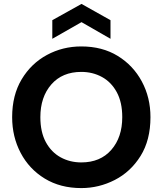

<svg xmlns="http://www.w3.org/2000/svg" viewBox="-20 -953 830 980"><path d="M42 0ZM42 0ZM395 7Q288 7 208.5 -41.5Q129 -90 85.5 -172.5Q42 -255 42 -355Q42 -467 90.5 -548Q139 -629 219.5 -672.5Q300 -716 395 -716Q502 -716 581 -667.5Q660 -619 704 -537Q748 -455 748 -355Q748 -238 697.5 -157Q647 -76 566 -34.5Q485 7 395 7ZM395 -124Q492 -124 548 -188Q604 -252 604 -355Q604 -431 576 -482.5Q548 -534 500.5 -560Q453 -586 395 -586Q298 -586 242 -522Q186 -458 186 -355Q186 -279 214 -227.5Q242 -176 289.5 -150Q337 -124 395 -124ZM544 -755 396 -840 247 -755V-850L396 -933L544 -850Z"/></svg>

Font: Ulagadi Sans SemiBold
Style: Regular
Weight: 600
Designer: Ninad Kale (Devanagari), Jonny Pinhorn (Latin)
Foundry: Indian Type Foundry
Version: Version 3.01;March 29, 2020;FontCreator 12.0.0.2522 64-bit; 